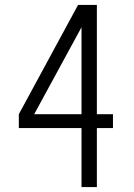

<svg xmlns="http://www.w3.org/2000/svg" viewBox="-20 -755 540 775"><path d="M309 0V-238H56V-294L295 -735H371V-294H436V-238H371V0ZM118 -294H309V-645Z"/></svg>

Font: Iosevka SS01 Light
Style: Regular
Weight: 300
Monospace: yes
Designer: Belleve Invis
Foundry: Belleve Invis
Version: 2.3.3; ttfautohint (v1.8.3)